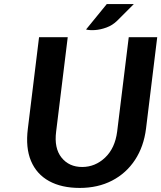

<svg xmlns="http://www.w3.org/2000/svg" viewBox="-20 -910 793 944"><path d="M372 14Q282.5 14 221.2 -19.8Q160 -53.5 132.5 -118.5Q105 -183.5 117 -278L172 -727H313L256 -263Q245.5 -181.5 282.5 -135.2Q319.5 -89 384 -89Q448 -89 496.8 -135.2Q545.5 -181.5 556 -263L613 -727H753L698 -278Q687 -189.5 643.8 -123.8Q600.5 -58 531 -22Q461.5 14 372 14ZM403 -765 505 -890H638L556 -808Q533 -785.5 503.5 -774.8Q474 -764 446.8 -762.2Q419.5 -760.5 403 -765Z"/></svg>

Font: Expletus Sans
Style: Italic
Weight: 400
Italic angle: -7°
Designer: Jasper de Waard
Foundry: Designtown
Version: Version 7.500